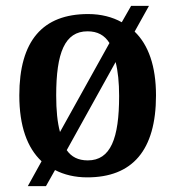

<svg xmlns="http://www.w3.org/2000/svg" viewBox="-20 -596 599 656"><path d="M122 -45 75 40H137L168 -15C199 1 236 10 278 10C432 10 513 -82 513 -270C513 -370 487 -443 440 -488L489 -576H428L396 -520C364 -538 325 -548 281 -548C126 -548 46 -457 46 -270C46 -165 73 -91 122 -45ZM354 -449 185 -145C176 -178 172 -219 172 -270C172 -415 201 -489 279 -489C313 -489 337 -476 354 -449ZM280 -48C247 -48 224 -60 208 -83L375 -384C383 -353 387 -314 387 -268C387 -123 358 -48 280 -48Z"/></svg>

Font: Noto Serif Khmer SemiCondensed SemiBold
Style: Regular
Weight: 600
Width: 4
Designer: Danh Hong and the Monotype Design Team
Foundry: Monotype Imaging Inc.
Version: Version 2.004